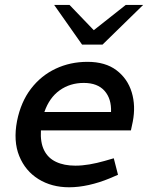

<svg xmlns="http://www.w3.org/2000/svg" viewBox="-20 -766 611 793"><path d="M265.6 7.5Q193.5 7.5 139 -26.2Q84.6 -59.9 59.5 -121.5Q34.4 -183 50.4 -266.5Q66.3 -345.3 107.9 -399.5Q149.4 -453.7 209.8 -482.2Q270.2 -510.6 341.2 -510.6Q415.2 -510.6 461 -475.9Q506.9 -441.2 524 -385Q541.1 -328.7 528.3 -263.2L520.7 -227.5H149Q146.1 -177.7 162.2 -145.4Q178.2 -113.1 211.4 -97.5Q244.5 -81.8 291.1 -81.8Q319.2 -81.8 349.6 -87Q380.1 -92.2 411.9 -101.3L449.9 -112.3L467.4 -44.1L432.6 -29.2Q389.8 -11.5 347 -2Q304.2 7.5 265.6 7.5ZM163.3 -303.4H438.6Q440.8 -357.9 411.9 -390.7Q382.9 -423.5 326.1 -423.5Q269.3 -423.5 226.5 -393Q183.7 -362.4 163.3 -303.4ZM318.9 -581.9 354.7 -631.3 499.2 -745.5H571.1L403.6 -581.9ZM318.9 -581.9 203.8 -745.5H267.3L380.7 -627.4L403.6 -581.9Z"/></svg>

Font: REM Medium
Style: Italic
Weight: 500
Italic angle: -11°
Designer: Octavio Pardo
Foundry: Ashler Design
Version: Version 1.005;gftools[0.9.28]